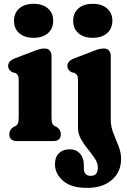

<svg xmlns="http://www.w3.org/2000/svg" viewBox="-20 -720 647 980"><path d="M151.5 -527Q105 -527 78.2 -550.5Q51.5 -574 51.5 -614Q51.5 -653.5 78.2 -677Q105 -700.5 151.5 -700.5Q197.5 -700.5 224.5 -677Q251.5 -653.5 251.5 -614Q251.5 -574 224.5 -550.5Q197.5 -527 151.5 -527ZM243 -434V-121.5Q243 -99.5 246.8 -90.5Q250.5 -81.5 258.5 -77L268.5 -72.5Q290.5 -58.5 290.5 -35.5Q290.5 0 252 0H66.5Q27.5 0 27.5 -35.5Q27.5 -58.5 49.5 -72.5L60 -77Q67.5 -81.5 71.5 -90.5Q75.5 -99.5 75.5 -121.5V-309.5Q75.5 -329 70.8 -336.5Q66 -344 57 -348L43 -351Q21.5 -363 21.5 -383Q21.5 -408.5 55.5 -422L144.5 -456Q167 -465 180.8 -468.8Q194.5 -472.5 208 -472.5Q224.5 -472.5 233.8 -461.8Q243 -451 243 -434ZM453 -527Q407 -527 380.2 -550.5Q353.5 -574 353.5 -614Q353.5 -653.5 380.2 -677Q407 -700.5 453 -700.5Q499.5 -700.5 526.5 -677Q553.5 -653.5 553.5 -614Q553.5 -574 526.5 -550.5Q499.5 -527 453 -527ZM545.5 -108.5Q545.5 -73 558.8 -40Q572 -7 585 25.5Q598 58 598 91.5Q598 157.5 551.2 198.2Q504.5 239 424.5 239Q342.5 239 301.5 202.5Q260.5 166 260.5 118.5Q260.5 81.5 281 61.8Q301.5 42 335 42Q368.5 42 388.2 64Q408 86 408 121.5V138Q408 178 443.5 177.5Q479.5 177.5 479.5 135.5Q479.5 112.5 464.2 89.2Q449 66 428.8 41.5Q408.5 17 393.2 -10.2Q378 -37.5 378 -69V-309.5Q378 -329 373.2 -336.5Q368.5 -344 359.5 -348L346 -351Q324 -362.5 324 -383Q324 -408.5 358.5 -422L447.5 -456Q469.5 -465 483.2 -468.8Q497 -472.5 510.5 -472.5Q527 -472.5 536.2 -461.8Q545.5 -451 545.5 -434Z"/></svg>

Font: Fraunces 72pt S100
Style: Bold
Weight: 700
Version: Version 1.000; ttfautohint (v1.8.3)